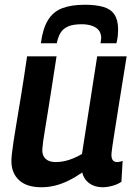

<svg xmlns="http://www.w3.org/2000/svg" viewBox="-20 -778 573 808"><path d="M154 10Q92 10 60 -20Q28 -50 28 -100Q28 -112 30 -130.5Q32 -149 36.5 -179.5Q41 -210 49 -257.5Q57 -305 68.5 -375Q80 -445 94 -541H218Q205 -456 195.5 -396Q186 -336 179.5 -295Q173 -254 168.5 -227.5Q164 -201 161.5 -182.5Q159 -164 158 -149Q157 -124 171.5 -110Q186 -96 214 -96Q234 -96 252 -100Q270 -104 288 -111.5Q306 -119 325 -130L389 -541H513Q494 -424 482 -348Q470 -272 463 -228Q456 -184 453 -163Q450 -142 449.5 -135Q449 -128 449 -126Q449 -111 455 -103.5Q461 -96 473 -96Q476 -96 482.5 -97Q489 -98 496 -101L491 -13Q475 -2 453 4Q431 10 412 10Q379 10 356 -6.5Q333 -23 326 -52Q297 -32 268.5 -18Q240 -4 212 3Q184 10 154 10ZM337 -758Q383 -758 414.5 -749Q446 -740 461.5 -717Q477 -694 477 -654Q477 -640 475.5 -625.5Q474 -611 470 -596H403Q404 -603 405 -609Q406 -615 406 -620Q405 -640 394.5 -652Q384 -664 365.5 -670Q347 -676 324 -676Q287 -676 266 -666.5Q245 -657 234.5 -639.5Q224 -622 219 -596H152Q160 -658 182 -693.5Q204 -729 242 -743.5Q280 -758 337 -758Z"/></svg>

Font: Georama ExtraCondensed Thin SemiBold
Style: Italic
Weight: 600
Italic angle: -9°
Version: Version 1.001